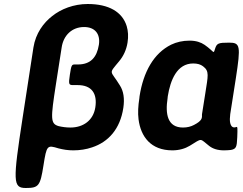

<svg xmlns="http://www.w3.org/2000/svg" viewBox="-20 -741 1213 959"><path d="M346 10C379 10 411 5 440 -5C522 -32 580 -97 596 -202C603 -249 597 -286 579 -314C531 -393 520 -368 575 -435C596 -460 611 -491 617 -528C622 -559 620 -586 613 -610C591 -682 523 -721 418 -721C348 -721 285 -696 241 -661C197 -627 158 -574 147 -504L93 -153C44 166 44 198 109 198C173 198 181 188 197 86C213 -17 216 -17 272 0C295 6 319 10 346 10ZM456 -204C446 -140 396 -104 332 -104C310 -104 290 -107 273 -111C231 -123 233 -149 259 -318L288 -504C297 -565 340 -606 400 -606C454 -606 482 -572 474 -518C464 -455 433 -419 369 -419H353C338 -419 336 -414 329 -368C322 -321 323 -316 345 -316H368C438 -316 467 -274 456 -204Z M927 -538C893 -538 862 -531 835 -518C748 -475 696 -382 677 -260L676 -250C670 -212 668 -177 672 -145C683 -59 733 10 841 10C875 10 905 1 928 -13C993 -53 976 -50 1025 -12C1043 2 1067 10 1099 10C1112 10 1123 9 1133 8C1160 3 1163 -7 1165 -55C1167 -103 1166 -108 1162 -107C1157 -106 1137 -96 1130 -126C1127 -138 1128 -155 1130 -171L1158 -350C1183 -512 1180 -528 1125 -528C1070 -528 1063 -525 1054 -497C1045 -468 1052 -482 1002 -517C983 -530 959 -538 927 -538ZM1005 -272 989 -171C989 -168 988 -164 989 -161C988 -152 990 -138 949 -117C934 -109 916 -104 894 -104C816 -104 805 -172 817 -250L818 -260C831 -341 864 -424 945 -424C967 -424 982 -419 994 -410C1027 -385 1019 -364 1005 -272Z"/></svg>

Font: Asimov Print
Style: AIt
Weight: 500
Designer: Google
Version: Version 2.000980: 2014